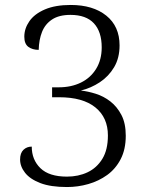

<svg xmlns="http://www.w3.org/2000/svg" viewBox="-20 -744 599 774"><path d="M250 10Q184 10 142.5 -6Q101 -22 81 -47.5Q61 -73 61 -101Q61 -127 74.5 -140Q88 -153 108 -153Q108 -100 143 -66Q178 -32 250 -32Q296 -32 333 -49.5Q370 -67 392.5 -103.5Q415 -140 415 -198Q415 -270 364.5 -311Q314 -352 218 -352H190V-392H217Q267 -392 306 -411Q345 -430 367.5 -466.5Q390 -503 390 -553Q390 -616 358.5 -650Q327 -684 264 -684Q218 -684 190 -665.5Q162 -647 149.5 -615.5Q137 -584 136 -543Q111 -543 94.5 -555Q78 -567 78 -596Q78 -629 98.5 -658.5Q119 -688 161 -706Q203 -724 265 -724Q355 -724 408.5 -681Q462 -638 462 -561Q462 -510 440 -473Q418 -436 382.5 -412.5Q347 -389 306 -379Q334 -376 366 -366Q398 -356 425 -335Q452 -314 469.5 -280.5Q487 -247 487 -197Q487 -142 466.5 -102.5Q446 -63 412 -38.5Q378 -14 336 -2Q294 10 250 10Z"/></svg>

Font: Noto Rashi Hebrew Light
Style: Regular
Weight: 300
Version: Version 1.006